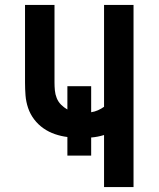

<svg xmlns="http://www.w3.org/2000/svg" viewBox="-20 -755 640 775"><path d="M400 0V-210Q387 -206 374 -203.5Q361 -201 348 -200V-127H252V-202Q227 -205 202 -213.5Q177 -222 155.5 -237Q134 -252 118 -273Q102 -294 93.5 -319Q85 -344 83 -370Q81 -396 81 -422V-735H200V-422Q200 -406 201.5 -390Q203 -374 209 -359Q215 -344 226.5 -332.5Q238 -321 252 -313V-407H348V-302Q362 -304 375.5 -310Q389 -316 400 -324V-735H519V0Z"/></svg>

Font: Iosevka Extended
Style: Bold
Weight: 700
Width: 7
Monospace: yes
Designer: Belleve Invis
Foundry: Belleve Invis
Version: Version 32.5.0; ttfautohint (v1.8.4)